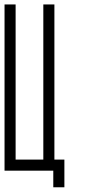

<svg xmlns="http://www.w3.org/2000/svg" viewBox="-20 -752 377 846"><path d="M0 0H214.8V73.2H263.7V-48.8H219.7V-732.4H170.9V-48.8H48.8V-732.4H0Z"/></svg>

Font: Daray
Style: Regular
Weight: 400
Designer: Maxim Raikov
Foundry: Maxim Raikov
Version: Version 1.00 May 24, 2021, initial release